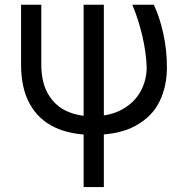

<svg xmlns="http://www.w3.org/2000/svg" viewBox="-20 -550 755 797"><path d="M151.4 -530.3V-283.2Q151.4 -208 179.7 -159.7Q208 -111.3 255.4 -89.4Q302.7 -67.4 362.3 -67.4Q437.5 -67.4 488.8 -96.7Q540 -126 564.5 -172.4Q588.9 -218.8 588.9 -270.5Q586.9 -332 570.8 -400.9Q554.7 -469.7 529.3 -530.3H618.2Q641.6 -483.4 657.2 -413.6Q672.9 -343.8 672.9 -270.5Q672.9 -192.4 642.6 -129.4Q612.3 -66.4 543.5 -28.3Q474.6 9.8 366.2 9.8Q272.5 9.8 206.1 -22Q139.6 -53.7 103.5 -118.7Q67.4 -183.6 67.4 -283.2V-530.3ZM411.1 -530.3V226.6H327.1V-530.3Z"/></svg>

Font: Pretendard JP Variable
Style: Regular
Weight: 400
Designer: Base glyphs from Inter by Rasmus Andersson; Hangul glyphs from Noto Sans CJK(Source Han Sans) by Jang Soo-young and Kang
Foundry: Kil Hyung-jin
Version: Version 1.307;Glyphs 3.2 (3192)